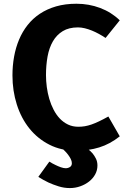

<svg xmlns="http://www.w3.org/2000/svg" viewBox="-20 -778 690 1002"><path d="M605 -66.5Q554 -26 498.2 -8.8Q442.5 8.5 377 8.5Q299.5 8.5 238 -22.8Q176.5 -54 133.5 -107.5Q90.5 -161 67.8 -232.5Q45 -304 45 -384.5Q45 -435 53.5 -482.2Q62 -529.5 79.5 -571.2Q97 -613 124 -647.2Q151 -681.5 188.2 -706.2Q225.5 -731 273 -744.8Q320.5 -758.5 379 -758.5Q444 -758.5 502.5 -736.5Q561 -714.5 605 -672L531 -580Q514.5 -591 496.2 -601Q478 -611 459.5 -618.5Q441 -626 422.5 -630.5Q404 -635 387 -635Q339.5 -635 307.5 -615.5Q275.5 -596 256 -562.2Q236.5 -528.5 228.2 -483Q220 -437.5 220 -386Q220 -355.5 224.2 -323.8Q228.5 -292 237.2 -262Q246 -232 259.8 -205.5Q273.5 -179 292.2 -159.2Q311 -139.5 335 -128Q359 -116.5 389 -116.5Q406 -116.5 422.5 -119.2Q439 -122 457.2 -128.2Q475.5 -134.5 497 -144.8Q518.5 -155 545.5 -170ZM439 0Q452.5 10 463.5 23Q473 34.5 480.8 50.2Q488.5 66 488.5 85.5Q488.5 110.5 476.8 132Q465 153.5 445 169.2Q425 185 399 194.2Q373 203.5 344.5 203.5Q314.5 203.5 285.8 194.5Q257 185.5 233 174.5Q205.5 161.5 180 145L237.5 65.5Q253.5 75.5 269.5 83Q282.5 89.5 297.2 94.8Q312 100 323 100Q334.5 100 344.8 93.8Q355 87.5 355 73.5Q355 63 349 51.2Q343 39.5 335 29Q327 18.5 319.2 10.8Q311.5 3 308 0Z"/></svg>

Font: B612 Mono
Style: Bold
Weight: 700
Version: Version 1.005